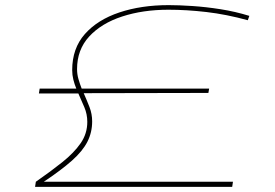

<svg xmlns="http://www.w3.org/2000/svg" viewBox="-20 -730 1074 750"><path d="M117 0 120 -20Q179 -61 224 -97Q269 -133 295 -170.5Q321 -208 321 -254Q321 -284 309.5 -311Q298 -338 286 -365H132L135 -384H278Q271 -401 266.5 -419Q262 -437 262 -456Q262 -541 311.5 -597Q361 -653 446.5 -681.5Q532 -710 639 -710Q679 -710 731.5 -706.5Q784 -703 841.5 -694Q899 -685 954 -668L948 -651Q864 -674 786.5 -683Q709 -692 638 -692Q538 -692 457 -665.5Q376 -639 328.5 -587.5Q281 -536 281 -460Q281 -440 286.5 -421Q292 -402 299 -384H797L794 -367L307 -366Q319 -339 329.5 -312Q340 -285 340 -256Q340 -213 321.5 -176.5Q303 -140 261.5 -103Q220 -66 151 -20H890L887 0Z"/></svg>

Font: Georama Extra Expanded Thin
Style: Italic
Weight: 100
Width: 8
Italic angle: -9°
Designer: Jean-Baptiste Levee
Foundry: Production Type
Version: Version 1.000